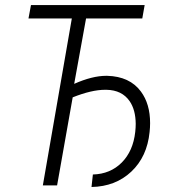

<svg xmlns="http://www.w3.org/2000/svg" viewBox="-20 -731 671 757"><path d="M541 -658.2H319.3L272.5 -400.4Q343.8 -432.1 398.9 -432.1Q400.4 -432.1 402.3 -432.1Q491.7 -429.7 535.6 -370.1Q571.8 -321.3 571.8 -245.6Q571.8 -228.5 569.8 -210.4Q560.1 -113.3 497.8 -54.4Q435.5 4.4 340.8 6.3L346.2 -43Q415 -44.9 460 -90.1Q504.9 -135.3 513.2 -210.9Q515.1 -227.5 515.1 -242.7Q514.6 -297.9 491.2 -332Q460.9 -376 399.4 -377Q397 -377 394.5 -377Q341.3 -377 266.6 -347.2L205.1 0H148.9L263.2 -658.2H92.3L102.1 -710.9H550.3Z"/></svg>

Font: MAUL Condensed Light Italic
Style: Light Italic
Weight: 300
Italic angle: -12°
Designer: MAUL
Version: Version 1.0; 2020; ttfautohint (v1.8.3)